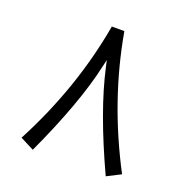

<svg xmlns="http://www.w3.org/2000/svg" viewBox="-115 -725 815 837"><g transform="rotate(20 293.0 -306.5)"><path d="M286.1 -441.4Q245.6 -257.8 124 4.4L60.1 -28.3Q210.9 -314.9 264.2 -618.2H322.3Q375.5 -314.9 526.4 -28.3L462.4 4.4Q341.8 -255.9 300.8 -441.4L293.5 -473.6Z"/></g></svg>

Font: Shabnam Light FD
Style: Light-FD
Weight: 300
Foundry: DejaVu fonts team - Redesigned by Saber Rastikerdar - Based on Vazir font
Version: Version 5.0.0